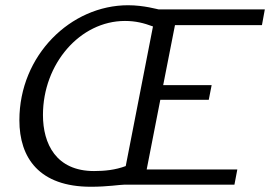

<svg xmlns="http://www.w3.org/2000/svg" viewBox="-20 -705 1031 733"><path d="M54 -246C54 -102 130 8 327 8C391 8 438 0 455 0H875L886 -58H540L592 -324H777L788 -380H603L648 -609H980L991 -669H586C583 -669 530 -685 469 -685C250 -685 54 -494 54 -246ZM144 -266C144 -462 286 -625 457 -625C498 -625 529 -617 564 -604L460 -71C420 -56 379 -52 339 -52C194 -52 144 -156 144 -266Z"/></svg>

Font: KpSans
Style: Italic
Weight: 400
Italic angle: -11°
Version: Version 0.66